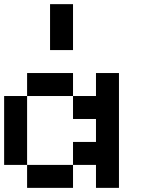

<svg xmlns="http://www.w3.org/2000/svg" viewBox="-20 -909 707 929"><path d="M111.1 -111.1H0V-444.4H111.1ZM444.4 -333.3H333.3V-444.4H444.4V-555.6H555.6V0H444.4V-111.1H333.3V-222.2H444.4ZM333.3 0H111.1V-111.1H333.3ZM333.3 -444.4H111.1V-555.6H333.3ZM333.3 -666.7H222.2V-888.9H333.3Z"/></svg>

Font: Pixeloid Sans
Style: Regular
Weight: 400
Designer: GGBotNet
Foundry: GGBotNet
Version: 0.5